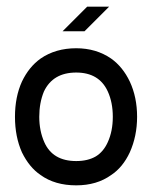

<svg xmlns="http://www.w3.org/2000/svg" viewBox="-20 -557 440 577"><path d="M234 -463 308 -537H242L168 -463ZM209 0Q271 0 314 -31Q349 -54 370 -99Q392 -148 392 -206Q392 -265 370 -312Q349 -356 314 -381Q269 -412 209 -412Q147 -412 102 -381Q67 -356 46 -312Q25 -266 25 -206Q25 -146 46 -99Q68 -54 102 -31Q145 0 209 0ZM113 -130Q98 -164 98 -206Q98 -248 112 -282Q139 -339 209 -339Q278 -339 304 -282Q319 -249 319 -206Q319 -163 304 -130Q291 -101 268 -87Q244 -73 209 -73Q138 -73 113 -130Z"/></svg>

Font: Venice Serif Bold
Style: Regular
Weight: 700
Designer: Bruno Pierini
Foundry: Unio | Creative Solutions
Version: Version 1.000;PS 001.000;hotconv 1.0.70;makeotf.lib2.5.58329